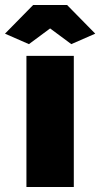

<svg xmlns="http://www.w3.org/2000/svg" viewBox="-58 -750 402 770"><path d="M48 0V-526H238V0ZM-38 -615 75 -730H211L324 -615L228 -573L143 -636L58 -573Z"/></svg>

Font: Raleway Black
Style: Regular
Weight: 900
Designer: Matt McInerney, Pablo Impallari, Rodrigo Fuenzalida
Foundry: Matt McInerney, Pablo Impallari, Rodrigo Fuenzalida
Version: Version 4.026